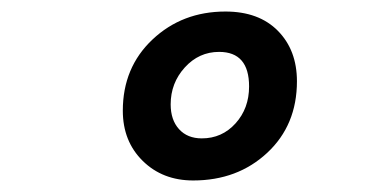

<svg xmlns="http://www.w3.org/2000/svg" viewBox="-20 -706 640 333"><path d="M315 -393Q262 -393 227.5 -427Q193 -461 193 -514Q193 -589 244.5 -637.5Q296 -686 371 -686Q429 -686 462 -652.5Q495 -619 495 -565Q495 -489 443.5 -441Q392 -393 315 -393ZM330 -466Q365 -466 388.5 -492Q412 -518 412 -556Q412 -616 360 -616Q325 -616 300.5 -589Q276 -562 276 -525Q276 -498 290.5 -482Q305 -466 330 -466Z"/></svg>

Font: TypoPRO Source Code Pro
Style: Italic
Weight: 900
Italic angle: -11°
Monospace: yes
Designer: Paul D. Hunt, Teo Tuominen
Foundry: Adobe Systems Incorporated
Version: Version 1.030;PS 1.0;hotconv 1.0.84;makeotf.lib2.5.63406